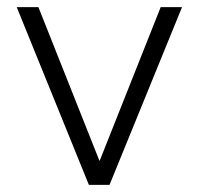

<svg xmlns="http://www.w3.org/2000/svg" viewBox="-20 -520 558 540"><path d="M88 -500 260 -67 432 -500H492L288 0H230L27 -500Z"/></svg>

Font: Albert Sans Light
Style: Regular
Weight: 300
Designer: Andreas Rasmussen
Foundry: a.Foundry
Version: Version 1.025